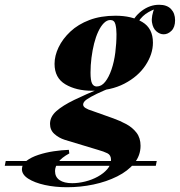

<svg xmlns="http://www.w3.org/2000/svg" viewBox="-197 -597 755 806"><path d="M461 79 457 99H-177L-173 79ZM226 -227 279 -233Q238 -217 210 -203.5Q182 -190 167 -179.5Q152 -169 152 -158Q152 -150 162 -143.5Q172 -137 192 -131L279 -100Q307 -90 333 -76Q359 -62 376 -40Q393 -18 393 15Q393 56 366.5 88.5Q340 121 295 143.5Q250 166 195.5 177.5Q141 189 84 189Q34 189 -9 179.5Q-52 170 -78.5 153Q-105 136 -105 113Q-105 93 -85.5 78Q-66 63 -35.5 53Q-5 43 28.5 38Q62 33 92 32L94 47Q61 65 47.5 84Q34 103 34 121Q34 146 53 159Q72 172 106 172Q132 172 160.5 165Q189 158 213.5 144.5Q238 131 253.5 113Q269 95 269 74Q269 54 254 46.5Q239 39 214 32L75 -10Q50 -18 31.5 -34.5Q13 -51 13 -77Q13 -107 39.5 -130.5Q66 -154 114.5 -177.5Q163 -201 226 -227ZM266 -513Q252 -513 239 -500Q226 -487 215.5 -464.5Q205 -442 198 -414Q191 -386 187 -354.5Q183 -323 183 -292Q183 -259 189.5 -246.5Q196 -234 209 -234Q229 -234 244.5 -253.5Q260 -273 271 -305Q282 -337 287 -376Q292 -415 292 -454Q292 -477 287.5 -495Q283 -513 266 -513ZM288 -531Q356 -531 400.5 -504.5Q445 -478 445 -418Q445 -370 414 -323Q383 -276 325.5 -246Q268 -216 190 -216Q123 -216 77.5 -243Q32 -270 32 -329Q32 -363 49 -398.5Q66 -434 98.5 -464.5Q131 -495 178.5 -513Q226 -531 288 -531ZM369 -478 349 -485Q364 -526 398 -551.5Q432 -577 471 -577Q504 -577 521 -559Q538 -541 538 -512Q538 -483 523 -468Q508 -453 490 -453Q474 -453 459.5 -465.5Q445 -478 441 -503Q437 -528 453 -568L459 -561Q423 -548 403 -529Q383 -510 369 -478Z"/></svg>

Font: Playfair Display ExtraBold
Style: Italic
Weight: 800
Italic angle: -14°
Designer: Claus Eggers Sørensen
Foundry: Claus Eggers Sørensen
Version: Version 1.203